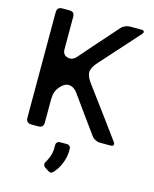

<svg xmlns="http://www.w3.org/2000/svg" viewBox="-142 -832 947 1180"><g transform="rotate(15 332.0 -241.5)"><path d="M349.6 59.6Q358.4 59.6 365.2 66.4Q372.1 73.2 372.1 82V96.7Q372.1 124 363.3 154.3Q354.5 184.6 337.9 211.9Q326.2 231.4 311.5 247.1Q298.8 259.8 283.2 251L255.9 233.4Q248 228.5 246.1 219.7Q244.1 210.9 248 203.1Q258.8 184.6 266.6 166Q279.3 136.7 279.3 100.6V82Q279.3 73.2 286.1 66.4Q293 59.6 301.8 59.6ZM182.6 -168.9Q182.6 -211.9 190.4 -229.5Q197.3 -248 213.9 -266.6Q240.2 -295.9 269.5 -293.9Q298.8 -291 321.3 -259.8Q363.3 -202.1 404.3 -144.5Q446.3 -85.9 488.3 -28.3Q497.1 -15.6 512.7 -8.8Q527.3 -1 542 -1Q564.5 -1 608.4 -1Q623 -1 627 -8.8Q627.9 -10.7 627.9 -13.7Q627.9 -20.5 622.1 -28.3Q565.4 -105.5 508.8 -182.6Q452.1 -259.8 394.5 -336.9Q364.3 -377.9 366.2 -405.3Q367.2 -432.6 399.4 -468.8Q454.1 -530.3 509.8 -591.8Q564.5 -652.3 619.1 -713.9Q627.9 -723.6 625 -731.4Q621.1 -738.3 607.4 -738.3Q584 -738.3 535.2 -738.3Q520.5 -738.3 504.9 -731.4Q489.3 -724.6 479.5 -712.9Q426.8 -653.3 374 -593.8Q322.3 -534.2 269.5 -474.6Q246.1 -447.3 214.8 -455.1Q182.6 -462.9 182.6 -500Q182.6 -568.4 182.6 -705.1Q182.6 -721.7 174.8 -730.5Q166 -738.3 149.4 -738.3Q134.8 -738.3 105.5 -738.3Q88.9 -738.3 80.1 -730.5Q71.3 -721.7 71.3 -705.1Q71.3 -481.4 71.3 -34.2Q71.3 -17.6 80.1 -8.8Q88.9 0 105.5 0Q120.1 0 149.4 0Q166 0 174.8 -8.8Q182.6 -17.6 182.6 -34.2Q182.6 -34.2 182.6 -35.2Q182.6 -68.4 182.6 -101.6Q182.6 -135.7 182.6 -168.9Z"/></g></svg>

Font: DeepSea
Style: Medium
Weight: 500
Designer: Stem
Version: Version 3.019;git-0a5106e0b